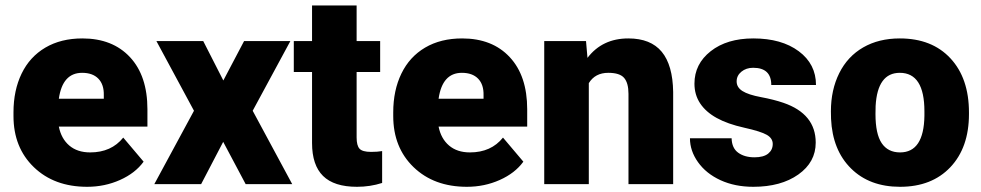

<svg xmlns="http://www.w3.org/2000/svg" viewBox="-20 -680 3624 709"><path d="M301.8 9.8Q180.2 9.8 105 -62.7Q29.8 -135.3 29.8 -251.5V-265.1Q29.8 -346.2 59.8 -408.2Q89.8 -470.2 147.5 -504.2Q205.1 -538.1 284.2 -538.1Q395.5 -538.1 460 -469Q524.4 -399.9 524.4 -276.4V-212.4H197.3Q206.1 -168 235.8 -142.6Q265.6 -117.2 313 -117.2Q391.1 -117.2 435.1 -171.9L510.3 -83Q479.5 -40.5 423.1 -15.4Q366.7 9.8 301.8 9.8ZM283.2 -411.1Q210.9 -411.1 197.3 -315.4H363.3V-328.1Q364.3 -367.7 343.3 -389.4Q322.3 -411.1 283.2 -411.1Z M804.7 -382.8 881.3 -528.3H1052.2L913.1 -271L1059.1 0H887.2L804.2 -156.2L722.7 0H549.8L696.3 -271L557.6 -528.3H730.5Z M1296.9 -659.7V-528.3H1383.8V-414.1H1296.9V-172.4Q1296.9 -142.6 1307.6 -130.9Q1318.4 -119.1 1350.1 -119.1Q1374.5 -119.1 1391.1 -122.1V-4.4Q1346.7 9.8 1298.3 9.8Q1213.4 9.8 1172.9 -30.3Q1132.3 -70.3 1132.3 -151.9V-414.1H1064.9V-528.3H1132.3V-659.7Z M1704.1 9.8Q1582.5 9.8 1507.3 -62.7Q1432.1 -135.3 1432.1 -251.5V-265.1Q1432.1 -346.2 1462.2 -408.2Q1492.2 -470.2 1549.8 -504.2Q1607.4 -538.1 1686.5 -538.1Q1797.9 -538.1 1862.3 -469Q1926.8 -399.9 1926.8 -276.4V-212.4H1599.6Q1608.4 -168 1638.2 -142.6Q1668 -117.2 1715.3 -117.2Q1793.5 -117.2 1837.4 -171.9L1912.6 -83Q1881.8 -40.5 1825.4 -15.4Q1769 9.8 1704.1 9.8ZM1685.5 -411.1Q1613.3 -411.1 1599.6 -315.4H1765.6V-328.1Q1766.6 -367.7 1745.6 -389.4Q1724.6 -411.1 1685.5 -411.1Z M2144 -528.3 2149.4 -466.3Q2204.1 -538.1 2300.3 -538.1Q2382.8 -538.1 2423.6 -488.8Q2464.4 -439.5 2465.8 -340.3V0H2300.8V-333.5Q2300.8 -373.5 2284.7 -392.3Q2268.6 -411.1 2226.1 -411.1Q2177.7 -411.1 2154.3 -373V0H1989.7V-528.3Z M2833.5 -148.4Q2833.5 -169.4 2811.5 -182.1Q2789.6 -194.8 2728 -208.5Q2666.5 -222.2 2626.5 -244.4Q2586.4 -266.6 2565.4 -298.3Q2544.4 -330.1 2544.4 -371.1Q2544.4 -443.8 2604.5 -491Q2664.6 -538.1 2761.7 -538.1Q2866.2 -538.1 2929.7 -490.7Q2993.2 -443.4 2993.2 -366.2H2828.1Q2828.1 -429.7 2761.2 -429.7Q2735.4 -429.7 2717.8 -415.3Q2700.2 -400.9 2700.2 -379.4Q2700.2 -357.4 2721.7 -343.8Q2743.2 -330.1 2790.3 -321.3Q2837.4 -312.5 2873 -300.3Q2992.2 -259.3 2992.2 -153.3Q2992.2 -81.1 2928 -35.6Q2863.8 9.8 2761.7 9.8Q2693.8 9.8 2640.6 -14.6Q2587.4 -39.1 2557.6 -81.1Q2527.8 -123 2527.8 -169.4H2681.6Q2682.6 -132.8 2706.1 -116Q2729.5 -99.1 2766.1 -99.1Q2799.8 -99.1 2816.7 -112.8Q2833.5 -126.5 2833.5 -148.4Z M3048.3 -269Q3048.3 -348.1 3079.1 -409.9Q3109.9 -471.7 3167.5 -504.9Q3225.1 -538.1 3302.7 -538.1Q3421.4 -538.1 3489.7 -464.6Q3558.1 -391.1 3558.1 -264.6V-258.8Q3558.1 -135.3 3489.5 -62.7Q3420.9 9.8 3303.7 9.8Q3190.9 9.8 3122.6 -57.9Q3054.2 -125.5 3048.8 -241.2ZM3212.9 -258.8Q3212.9 -185.5 3235.8 -151.4Q3258.8 -117.2 3303.7 -117.2Q3391.6 -117.2 3393.6 -252.4V-269Q3393.6 -411.1 3302.7 -411.1Q3220.2 -411.1 3213.4 -288.6Z"/></svg>

Font: Sadagaat-English
Style: Regular
Weight: 900
Designer: Ahmed alsheikh
Foundry: Ahmed alsheikh Design
Version: Version 2.137;January 17, 2018;FontCreator 11.0.0.2408 64-bi